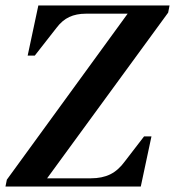

<svg xmlns="http://www.w3.org/2000/svg" viewBox="-24 -681 639 701"><path d="M-4 0 1 -25 442 -631H289Q255 -631 229 -619Q203 -607 182 -579L103 -478H77L116 -661H595L590 -635L148 -30H308Q349 -30 378.5 -44.5Q408 -59 432 -92L502 -183H529L490 0Z"/></svg>

Font: DeepMind Serif Text
Style: Italic
Weight: 400
Italic angle: -12°
Designer: Frank Grießhammer / Modifications: Colophon Foundry
Foundry: Colophon Foundry
Version: Version 5.003; ttfautohint (v1.8.2)